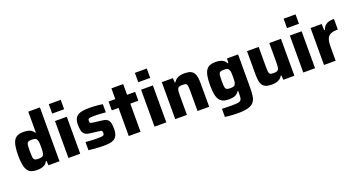

<svg xmlns="http://www.w3.org/2000/svg" viewBox="-52 -1513 4625 2490"><g transform="rotate(-20 2261.0 -268.5)"><path d="M212.3 8Q167.8 8 135.9 -4.1Q104.1 -16.1 84 -45.7Q63.8 -75.3 54.3 -126Q44.7 -176.7 44.7 -253.6Q44.7 -330.4 54 -381.7Q63.3 -432.9 83.3 -462.7Q103.4 -492.4 134.9 -505Q166.4 -517.6 211.3 -517.6Q241.4 -517.6 267.8 -512.7Q294.2 -507.9 316.1 -494.7Q338.1 -481.6 353.9 -455.6H362.2V-743H523V0H370.4L366.4 -61H357.6Q342.6 -32.3 319.4 -17.4Q296.1 -2.6 268.5 2.7Q241 8 212.3 8ZM284.4 -123.6Q315.2 -123.6 330.8 -131.3Q346.5 -139 353 -158.8Q359 -176.6 360.6 -200.1Q362.2 -223.6 362.2 -255Q362.2 -286.5 360.8 -309.2Q359.4 -331.9 353.4 -347.9Q346.9 -370 331 -377.9Q315.2 -385.8 284.4 -385.8Q257.1 -385.8 241.3 -382.1Q225.4 -378.4 217.9 -365.8Q210.5 -353.1 208.1 -326.8Q205.6 -300.6 205.6 -255Q205.6 -209.4 208.1 -182.9Q210.5 -156.4 217.9 -143.7Q225.4 -131 241.3 -127.3Q257.1 -123.6 284.4 -123.6Z M645.4 -613.5V-743H810.2V-613.5ZM646.5 0V-510H809.1V0Z M1131 8Q1098.9 8 1061.5 6Q1024.1 4 988.6 1Q953.2 -2 924.9 -6V-118.8Q941.1 -117.8 961.4 -116Q981.8 -114.2 1003.7 -113.2Q1025.5 -112.2 1046.1 -111.4Q1066.6 -110.7 1083.7 -110.7Q1131 -110.7 1151.5 -113.9Q1172 -117.2 1177.4 -126.7Q1182.7 -136.1 1182.7 -152.2Q1182.7 -167.8 1179.6 -175Q1176.4 -182.2 1165.6 -185.3Q1154.7 -188.3 1130.3 -191.3L1011.3 -206.3Q967.5 -211.9 945.6 -231.7Q923.7 -251.5 916.3 -284.7Q908.9 -318 908.9 -363.3Q908.9 -415.6 925 -446.5Q941.1 -477.4 969.6 -492.9Q998.1 -508.4 1037.4 -513.2Q1076.7 -518 1122.1 -518Q1154.2 -518 1188.3 -516Q1222.4 -514 1253.1 -510.7Q1283.8 -507.4 1304.3 -502.9V-390.6Q1279.1 -393.2 1251.5 -395Q1224 -396.8 1199.2 -398.1Q1174.5 -399.3 1156.7 -399.3Q1116.7 -399.3 1095.5 -397.2Q1074.3 -395.1 1066.6 -387.1Q1059 -379.2 1059 -361.1Q1059 -346.7 1061.6 -339.3Q1064.2 -331.9 1074 -328.8Q1083.9 -325.7 1105.4 -322.7L1224.5 -308Q1258.8 -304 1283 -292Q1307.1 -280 1319.7 -249.1Q1332.3 -218.2 1332.3 -155.6Q1332.3 -100.3 1317.8 -67.5Q1303.2 -34.7 1276 -18.4Q1248.8 -2.1 1212.2 2.9Q1175.6 8 1131 8Z M1478.9 0V-388.3H1385.8V-510H1478.9V-658H1641.4V-510H1752.5V-388.3H1641.4V0Z M1833.4 -613.5V-743H1998.2V-613.5ZM1834.5 0V-510H1997.1V0Z M2120.5 0V-510H2273.2L2277.2 -448.5H2286.1Q2301.2 -474.3 2323 -489.5Q2344.8 -504.6 2373 -511.3Q2401.2 -518 2433.7 -518Q2484.9 -518 2515.6 -505Q2546.3 -492 2562.2 -466.8Q2578.2 -441.6 2583.5 -404.6Q2588.8 -367.6 2588.8 -319V0H2428.1V-269.6Q2428.1 -310.8 2425.9 -334.3Q2423.8 -357.8 2416.8 -368.7Q2409.9 -379.6 2395.6 -382.5Q2381.3 -385.4 2357.4 -385.4Q2331.9 -385.4 2316.3 -379.9Q2300.7 -374.5 2293.4 -361Q2286.2 -347.6 2283.8 -324.4Q2281.3 -301.1 2281.3 -265.6V0Z M2916.1 206Q2883.7 206 2849.4 204.3Q2815.1 202.6 2785.3 199.6Q2755.5 196.7 2735.2 193.3V82Q2756.1 82.6 2779.8 83.2Q2803.6 83.7 2828.1 84Q2852.7 84.3 2874.7 84.3Q2924.2 84.3 2951.8 80.5Q2979.4 76.8 2992.5 65.2Q3005.5 53.7 3008.9 31.1Q3012.2 8.6 3012.2 -29.1V-64.7H3004.5Q2989.2 -39.2 2967.6 -25.5Q2945.9 -11.9 2919.8 -7.1Q2893.7 -2.2 2863.6 -2.2Q2818.1 -2.2 2786 -14.5Q2754 -26.8 2733.6 -55.6Q2713.3 -84.3 2704 -134.1Q2694.7 -183.9 2694.7 -259.3Q2694.7 -335.3 2704.3 -385.4Q2713.8 -435.5 2734 -464.4Q2754.1 -493.3 2785.9 -505.7Q2817.8 -518 2862.9 -518Q2891 -518 2918.5 -512.7Q2946.1 -507.4 2969.4 -492.3Q2992.6 -477.2 3007.6 -448.5H3016.4L3020.4 -510H3173V-58.4Q3173 9 3166.2 58.9Q3159.5 108.8 3134.6 141.3Q3109.7 173.7 3058.2 189.8Q3006.6 206 2916.1 206ZM2934.4 -132.8Q2962.9 -132.8 2978.3 -139.4Q2993.6 -145.9 3000.7 -162.9Q3008.4 -178.9 3010.3 -202.3Q3012.2 -225.7 3012.2 -259Q3012.2 -291.4 3010.5 -315.1Q3008.8 -338.8 3001.2 -353.9Q2994.1 -372.7 2978.5 -379.6Q2962.9 -386.4 2934.4 -386.4Q2907.1 -386.4 2891.3 -382.7Q2875.4 -379 2867.9 -366.8Q2860.5 -354.5 2858.1 -328.9Q2855.6 -303.4 2855.6 -259Q2855.6 -215.3 2858.1 -190Q2860.5 -164.7 2867.9 -152.5Q2875.4 -140.2 2891.3 -136.5Q2907.1 -132.8 2934.4 -132.8Z M3451.7 8Q3401 8 3370.1 -5Q3339.1 -18 3323.2 -43.2Q3307.2 -68.4 3301.9 -105.4Q3296.5 -142.4 3296.5 -191V-510H3457.3V-240.4Q3457.3 -199.2 3459.5 -175.7Q3461.6 -152.2 3468.6 -141.3Q3475.5 -130.4 3489.8 -127.5Q3504.1 -124.6 3528 -124.6Q3553.9 -124.6 3569.3 -130.1Q3584.7 -135.5 3592 -149Q3599.2 -162.4 3601.6 -185.6Q3604.1 -208.9 3604.1 -244.4V-510H3764.8V0H3612.2L3608.2 -61.5H3599.3Q3585.2 -36.2 3563.1 -20.8Q3541 -5.4 3512.8 1.3Q3484.6 8 3451.7 8Z M3886.4 -613.5V-743H4051.2V-613.5ZM3887.5 0V-510H4050.1V0Z M4173.5 0V-510H4326.2L4330.2 -422.7H4339.1Q4352.9 -460.4 4374.6 -481Q4396.3 -501.6 4427.3 -509.8Q4458.3 -518 4498.9 -518V-371.1Q4435.9 -371.1 4399.8 -355.1Q4363.8 -339.1 4349.1 -300.4Q4334.3 -261.6 4334.3 -192.5V0Z"/></g></svg>

Font: Saira Thin
Style: Regular
Weight: 100
Designer: Hector Gatti with collaboration of the Omnibus-Type team
Foundry: Omnibus-Type
Version: Version 1.101